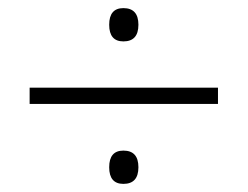

<svg xmlns="http://www.w3.org/2000/svg" viewBox="-20 -589 611 473"><path d="M284 -487Q249 -487 249 -528Q249 -569 284 -569Q321 -569 321 -528Q321 -487 284 -487ZM53 -333V-373H517V-333ZM284 -136Q249 -136 249 -177Q249 -218 284 -218Q321 -218 321 -177Q321 -136 284 -136Z"/></svg>

Font: Noto Kufi Arabic ExtraLight
Style: Regular
Weight: 200
Designer: Monotype Design Team, David Williams, Khaled Hosny
Foundry: Google LLC
Version: Version 2.109; ttfautohint (v1.8.4.7-5d5b)